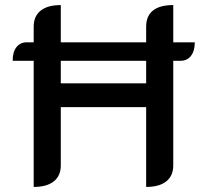

<svg xmlns="http://www.w3.org/2000/svg" viewBox="-20 -729 819 758"><path d="M749 -562Q749 -528 734 -508.5Q719 -489 693 -489H664V-76Q664 -35 636.5 -13Q609 9 557 9V-306H220V-76Q220 -35 192.5 -13Q165 9 113 9V-489H30Q30 -524 45 -543Q60 -562 86 -562H113V-624Q113 -665 140.5 -687Q168 -709 220 -709V-562H557V-624Q557 -666 584 -687.5Q611 -709 664 -709V-562ZM557 -489H220V-400H557Z"/></svg>

Font: K2D Medium
Style: Regular
Weight: 500
Designer: Katatrad Aksorn Co.,Ltd.
Foundry: Cadson Demak Co.,Ltd.
Version: Version 1.000; ttfautohint (v1.6)